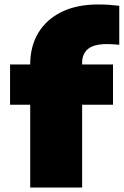

<svg xmlns="http://www.w3.org/2000/svg" viewBox="-20 -838 553 858"><path d="M115 0V-370H25V-550H115Q115 -631 151.2 -691.2Q187.5 -751.5 255.5 -784.8Q323.5 -818 418 -818Q447.5 -818 468 -816.5Q488.5 -815 513 -812V-638Q498 -639.5 485.2 -640.2Q472.5 -641 458 -641Q399.5 -641 373.2 -619.2Q347 -597.5 347 -557V-550H485V-370H347V0Z"/></svg>

Font: Encode Sans Expanded Expanded Black
Style: Regular
Weight: 900
Width: 7
Designer: Multiple Designers
Foundry: Impallari Type
Version: Version 3.000; ttfautohint (v1.8.3) -l 8 -r 50 -G 200 -x 14 